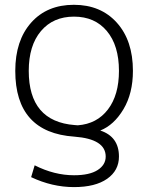

<svg xmlns="http://www.w3.org/2000/svg" viewBox="-20 -553 605 792"><path d="M300.8 -36.1Q379.9 -42 425.3 -101.6Q470.7 -161.1 470.7 -260.7Q470.7 -365.2 420.9 -424.8Q371.1 -484.4 285.2 -484.4Q199.2 -484.4 148.9 -424.8Q98.6 -365.2 98.6 -260.7Q98.6 -51.8 288.1 -37.1Q291 -37.1 294.9 -36.6Q298.8 -36.1 300.8 -36.1ZM528.3 -260.7Q528.3 -168 489.3 -102.5Q450.2 -37.1 393.6 -14.6Q470.7 10.7 470.7 92.8Q470.7 150.4 421.9 184.6Q373 218.8 285.2 218.8Q195.3 218.8 108.4 177.7L123 128.9Q204.1 169.9 285.2 169.9Q349.6 169.9 382.8 148.4Q416 127 416 92.8Q416 20.5 287.1 10.7Q43 -5.9 43 -260.7Q43 -385.7 108.4 -459.5Q173.8 -533.2 284.7 -533.2Q395.5 -533.2 461.9 -459.5Q528.3 -385.7 528.3 -260.7Z"/></svg>

Font: Gen Shin Gothic Light
Style: Regular
Weight: 200
Designer: [Source Han Sans]
Ryoko NISHIZUKA  (kana & ideographs); Paul D. Hunt (Latin, Greek & Cyrillic); Wenlong ZHANG  (bopomofo
Version: Version 1.002.20150607